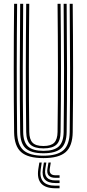

<svg xmlns="http://www.w3.org/2000/svg" viewBox="-20 -820 454 1004"><path d="M207.2 6.8Q126 6.8 90.4 -24.8Q54.8 -56.2 53.8 -129.2Q51.8 -293.8 51.9 -461.9Q52 -630 53.8 -800H69.5Q67.8 -639.5 67.6 -469.6Q67.5 -299.8 69.5 -129.5Q70.5 -62.5 102.9 -34.1Q135.2 -5.8 207.2 -5.8Q278.8 -5.8 311.1 -34.1Q343.5 -62.5 344.5 -129.5Q346.5 -295 346.4 -463.1Q346.2 -631.2 344.5 -800H360.2Q362 -631.2 362.2 -464.8Q362.5 -298.2 360.2 -129.2Q359.2 -56.2 323.6 -24.8Q288 6.8 207.2 6.8ZM207.2 -18.5Q142.8 -18.5 114.5 -44.2Q86.2 -70 85.5 -129.8Q83.2 -296.8 83.5 -464Q83.8 -631.2 85.5 -800H101.2Q99.5 -638.2 99.2 -468.5Q99 -298.8 101.2 -129.8Q102 -76.8 126.8 -54Q151.5 -31.2 207.2 -31.2Q262.5 -31.2 287.2 -54Q312 -76.8 312.8 -129.8Q315 -295.5 314.8 -463.4Q314.5 -631.2 312.8 -800H328.5Q330.2 -631.2 330.5 -465Q330.8 -298.8 328.5 -129.8Q327.8 -70 299.5 -44.2Q271.2 -18.5 207.2 -18.5ZM207.2 -44Q160 -44 138.9 -63.9Q117.8 -83.8 117 -130Q114.8 -297.5 115 -464.2Q115.2 -631 117 -800H133Q131.2 -639.5 131 -469.1Q130.8 -298.8 133 -130.2Q133.5 -91.5 150.2 -74Q167 -56.5 207.2 -56.5Q247 -56.5 263.8 -74Q280.5 -91.5 281 -130.2Q283.2 -297 283 -464.1Q282.8 -631.2 281 -800H296.8Q298.8 -630.8 298.9 -464.8Q299 -298.8 296.8 -130Q296.2 -83.2 275.1 -63.6Q254 -44 207.2 -44ZM198.2 30 193 64.8Q180.2 151 270 151H291.5V164.5H270Q165.8 164.5 180.2 64.8L185.8 30ZM245.5 30 240.5 61.2Q234.8 96.5 270 96.5H291.5V109.8H270Q219.8 109.8 228.2 61.2L233.5 30ZM222.2 30 217 63Q207.2 123.5 270 123.5H291.5V137.2H270Q192.5 137.2 204.2 63L209.5 30Z"/></svg>

Font: Big Shoulders Inline Text
Style: Regular
Weight: 400
Designer: Patric King
Foundry: XO Type Co
Version: Version 1.000